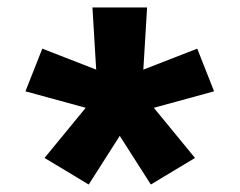

<svg xmlns="http://www.w3.org/2000/svg" viewBox="-20 -763 640 513"><path d="M217 -270 99 -341 209 -475 48 -519 93 -633 237 -577 227 -743H373L363 -577L507 -633L552 -519L391 -475L501 -341L383 -270L300 -400Z"/></svg>

Font: Iosevka Heavy Extended
Style: Regular
Weight: 900
Width: 7
Monospace: yes
Designer: Belleve Invis
Foundry: Belleve Invis
Version: Version 32.5.0; ttfautohint (v1.8.4)